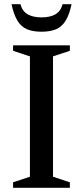

<svg xmlns="http://www.w3.org/2000/svg" viewBox="-20 -891 394 911"><path d="M311.5 -26V0H42V-26L122 -52.5V-623.5L42 -650V-676H311.5V-650L231.5 -623.5V-52.5ZM177 -808.5Q217.5 -808.5 242.8 -823Q268 -837.5 277 -871H319.5Q309 -821 291.2 -792.5Q273.5 -764 245.8 -752.2Q218 -740.5 177 -740.5Q136 -740.5 108.2 -752.2Q80.5 -764 63 -792.5Q45.5 -821 34.5 -871H77Q86 -837.5 111.5 -823Q137 -808.5 177 -808.5Z"/></svg>

Font: Newsreader 16pt 16pt Medium
Style: Regular
Weight: 500
Version: Version 1.003